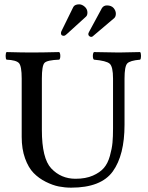

<svg xmlns="http://www.w3.org/2000/svg" viewBox="-20 -855 680 885"><path d="M173 -493V-256Q173 -125 216 -79Q261 -31 328 -31Q375 -31 408 -45.5Q441 -60 459 -81Q477 -102 486.5 -136Q496 -170 498.5 -197.5Q501 -225 501 -263V-493Q501 -548 485.5 -561.5Q470 -575 413 -580Q408 -584 408 -597Q408 -610 413 -615Q501 -613 528 -613Q554 -613 626 -615Q630 -610 630 -597Q630 -584 626 -580Q579 -576 566.5 -562.5Q554 -549 554 -493V-280Q554 -140 500 -65Q446 10 308 10Q279 10 251 4.5Q223 -1 191 -17Q159 -33 135 -57.5Q111 -82 95.5 -125Q80 -168 80 -224V-493Q80 -550 67.5 -564Q55 -578 10 -580Q6 -584 6 -597Q6 -610 10 -615Q83 -613 124 -613Q173 -613 253 -615Q258 -610 258 -597Q258 -584 253 -580Q197 -578 185 -565Q173 -552 173 -493ZM514 -792Q514 -779 507 -772L408 -688Q405 -685 400 -685Q396 -685 391.5 -688.5Q387 -692 387 -698Q387 -702 391 -709L450 -818Q458 -830 473 -830Q493 -830 503.5 -818Q514 -806 514 -792ZM383 -797Q383 -784 376 -778L288 -698Q280 -690 274 -690Q261 -690 261 -702Q261 -708 264 -713L318 -823Q325 -835 345 -835Q358 -835 370.5 -824Q383 -813 383 -797Z"/></svg>

Font: Linux Libertine Mono O
Style: Mono
Weight: 400
Designer: Philipp H. Poll
Foundry: Philipp H. Poll
Version: Version 5.1.7